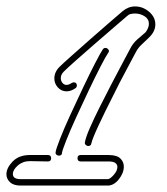

<svg xmlns="http://www.w3.org/2000/svg" viewBox="-60 -559 520 597"><path d="M214 -105Q210 -105 206.5 -108.5Q203 -112 204 -117Q207 -133 219.5 -161.5Q232 -190 249.5 -225Q267 -260 285.5 -295.5Q304 -331 320 -361Q336 -391 345 -408Q353 -424 366.5 -436Q380 -448 393 -459Q403 -473 403 -485Q403 -500 389.5 -508.5Q376 -517 360 -517Q353 -517 346.5 -515.5Q340 -514 335 -509Q320 -496 292 -472Q264 -448 233 -421Q202 -394 176 -371Q150 -348 138 -336Q129 -327 129 -316Q129 -308 134 -301.5Q139 -295 147 -295Q154 -295 163 -301Q167 -303 169 -303Q179 -303 179 -293Q179 -288 175 -285Q161 -275 147 -275Q131 -275 120 -287Q109 -299 109 -315Q109 -335 125 -351Q136 -362 162 -385Q188 -408 219 -435.5Q250 -463 278 -487Q306 -511 321 -524Q339 -539 360 -539Q384 -539 403.5 -522.5Q423 -506 423 -483Q423 -462 405 -444L401 -440Q391 -430 380.5 -420.5Q370 -411 363 -398Q356 -384 334 -343.5Q312 -303 289 -256Q265 -209 246 -168Q227 -127 224 -113Q223 -105 214 -105ZM123 -75Q119 -75 115.5 -78Q112 -81 113 -86Q114 -95 126.5 -127Q139 -159 158.5 -201.5Q178 -244 198.5 -287Q219 -330 236 -363Q253 -396 260 -406Q263 -410 268 -410Q273 -410 277 -405Q281 -400 276 -394Q269 -384 252.5 -352Q236 -320 216 -278Q196 -236 177 -194.5Q158 -153 146 -122.5Q134 -92 133 -85Q133 -75 123 -75ZM4 18Q-18 18 -29 7.5Q-40 -3 -40 -17Q-40 -37 -20.5 -57Q-1 -77 33 -77H89Q99 -77 99 -67Q99 -57 89 -57Q75 -57 61 -57.5Q47 -58 33 -58Q11 -58 -4.5 -44.5Q-20 -31 -20 -18Q-20 -2 4 -2H275Q282 -2 293.5 -15Q305 -28 305 -40Q305 -47 299 -52Q293 -57 277 -57H191Q181 -57 181 -67Q181 -77 191 -77H277Q303 -77 314 -66.5Q325 -56 325 -41Q325 -21 309.5 -1.5Q294 18 275 18Z"/></svg>

Font: Neonderthaw
Style: Regular
Weight: 400
Designer: Robert E. Leuschke
Foundry: Robert E. Leuschke
Version: Version 1.010; ttfautohint (v1.8.3)